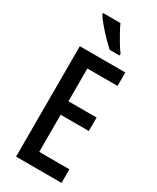

<svg xmlns="http://www.w3.org/2000/svg" viewBox="-235 -1073 881 1075"><g transform="rotate(30 206.0 -536.0)"><path d="M366 -66H72V-780H366V-693H171V-481H353V-394H171V-154H366ZM204 -1006Q214 -984 229.5 -956Q245 -928 261 -901.5Q277 -875 291 -857V-846H227Q208 -863 181 -890.5Q154 -918 129.5 -947Q105 -976 92 -997V-1006Z"/></g></svg>

Font: Noto Sans Malayalam UI ExtraCondensed Medium
Style: Regular
Weight: 500
Width: 2
Designer: Jelle Bosma - Monotype Design Team
Foundry: Monotype Imaging Inc.
Version: Version 2.104; ttfautohint (v1.8.4.7-5d5b)